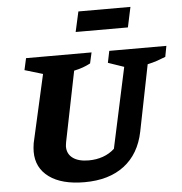

<svg xmlns="http://www.w3.org/2000/svg" viewBox="-60 -955 969 1025"><g transform="rotate(-5 425.0 -442.5)"><path d="M352 13Q230 13 162.5 -36.5Q95 -86 95 -172Q95 -182 96 -193.5Q97 -205 99 -218L181 -582L84 -611L98 -674H449L436 -616Q417 -606 396.5 -598.5Q376 -591 348 -585L272 -209Q271 -201 270 -195.5Q269 -190 269 -185Q269 -145 299.5 -123Q330 -101 384 -101Q425 -101 460.5 -113.5Q496 -126 523 -151L616 -582L531 -611L544 -674H850L839 -616Q817 -607 793.5 -599Q770 -591 742 -585L671 -230Q647 -112 565 -49.5Q483 13 352 13ZM374 -790 398 -898H677L654 -790Z"/></g></svg>

Font: Piazzolla Thin Black
Style: Italic
Weight: 900
Italic angle: -11.3°
Version: Version 2.005